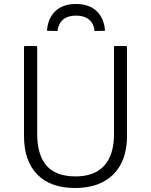

<svg xmlns="http://www.w3.org/2000/svg" viewBox="-20 -1005 755 960"><path d="M356 -65Q232 -65 166 -133Q100 -201 100 -325V-769Q100 -775 106 -775H160Q166 -775 166 -769V-335Q166 -231 212.5 -177Q259 -123 358 -123Q453 -123 501.5 -177Q550 -231 550 -335V-769Q550 -775 556 -775H609Q615 -775 615 -769V-325Q615 -201 546.5 -133Q478 -65 356 -65ZM360 -985Q426 -985 463.5 -949Q501 -913 505 -851L453 -850Q449 -887 425 -907Q401 -927 360 -927Q319 -927 295.5 -907Q272 -887 267 -850L215 -851Q219 -913 256.5 -949Q294 -985 360 -985Z"/></svg>

Font: Gowun Dodum
Style: Regular
Weight: 400
Designer: Yanghee Ryu
Foundry: Yanghee Ryu
Version: Version 2.000